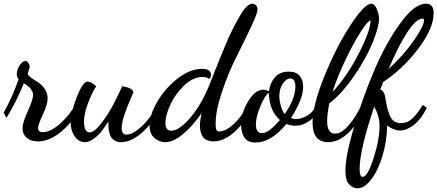

<svg xmlns="http://www.w3.org/2000/svg" viewBox="-20 -740 2369 1040"><path d="M15 -101 0 -130Q46 -212 81 -311Q71 -321 71 -338Q71 -364 87 -387Q103 -410 118 -410Q128 -410 134.5 -398Q141 -386 141 -378Q141 -374 135.5 -358.5Q130 -343 130 -341Q131 -332 148 -319.5Q165 -307 185 -295Q205 -283 221.5 -259.5Q238 -236 238 -207Q238 -175 212 -119Q186 -63 186 -47Q186 -24 211 -24Q255 -24 309 -73.5Q363 -123 385 -171L409 -153Q378 -83 313.5 -28.5Q249 26 185 26Q148 26 125 6.5Q102 -13 102 -46Q102 -75 130.5 -138Q159 -201 159 -224Q159 -262 109 -288Q70 -192 15 -101Z M642 -273Q702 -263 702 -239Q702 -237 686 -201.5Q670 -166 654.5 -120Q639 -74 639 -46Q639 -11 666 -11Q699 -11 747.5 -55.5Q796 -100 831 -171L846 -159Q812 -78 752 -24Q692 30 636 30Q617 30 603.5 22.5Q590 15 583 5Q576 -5 572 -22Q568 -39 567.5 -51Q567 -63 567 -82Q545 -48 529 -27.5Q513 -7 488 11.5Q463 30 440 30Q407 30 385 -1Q363 -32 363 -74Q363 -131 396 -214.5Q429 -298 454 -298Q475 -298 501 -272Q480 -241 457.5 -183Q435 -125 435 -83Q435 -23 465 -23Q491 -23 529 -72.5Q567 -122 593.5 -173Q620 -224 642 -273Z M1111 -312Q1103 -323 1076 -323Q1025 -323 976.5 -276Q928 -229 902 -171.5Q876 -114 876 -74Q876 -32 908 -32Q951 -32 1013 -105Q1075 -178 1121 -297Q1146 -361 1160 -396Q1174 -431 1198.5 -489.5Q1223 -548 1240 -581.5Q1257 -615 1277.5 -651Q1298 -687 1315 -703.5Q1332 -720 1347 -720Q1358 -720 1366.5 -711.5Q1375 -703 1375 -690Q1375 -669 1339.5 -593.5Q1304 -518 1261.5 -434Q1219 -350 1183.5 -246Q1148 -142 1148 -69Q1148 -45 1152.5 -36.5Q1157 -28 1168 -28Q1202 -28 1246 -68Q1290 -108 1323 -176L1342 -160Q1309 -78 1251 -26Q1193 26 1136 26Q1063 26 1063 -61Q1063 -84 1071 -126Q1022 -55 970 -12.5Q918 30 875 30Q842 30 816 7Q790 -16 790 -60Q790 -116 831 -187.5Q872 -259 940 -313Q1008 -367 1074 -367Q1123 -367 1123 -335Q1123 -319 1111 -312Z M1581 -59Q1558 -59 1531 -68Q1448 32 1364 32Q1322 32 1304 5Q1286 -22 1286 -62Q1286 -128 1324 -191Q1362 -254 1406 -254Q1418 -254 1437 -246Q1443 -292 1469.5 -322Q1496 -352 1544 -352Q1584 -352 1603 -329.5Q1622 -307 1622 -271Q1622 -202 1556 -101Q1568 -95 1584 -95Q1612 -95 1644 -113.5Q1676 -132 1693 -170L1711 -157Q1690 -109 1654.5 -84Q1619 -59 1581 -59ZM1496 -90Q1439 -140 1436 -237Q1417 -227 1391.5 -167.5Q1366 -108 1366 -65Q1366 -19 1400 -19Q1436 -19 1496 -90ZM1493 -220Q1493 -197 1501 -167.5Q1509 -138 1522 -122Q1580 -205 1580 -271Q1580 -315 1552 -315Q1531 -315 1512 -287Q1493 -259 1493 -220Z M2033 -640Q2033 -594 1998.5 -509.5Q1964 -425 1899 -330Q1834 -235 1763 -179Q1752 -117 1752 -85Q1752 -16 1795 -16Q1830 -16 1869.5 -62.5Q1909 -109 1940 -175L1964 -162Q1920 -71 1867 -20.5Q1814 30 1757 30Q1673 30 1673 -76Q1673 -168 1736.5 -325.5Q1800 -483 1877 -601.5Q1954 -720 1991 -720Q2008 -720 2020 -693.5Q2032 -667 2033 -640ZM1987 -629Q1974 -629 1936 -571Q1898 -513 1853 -419.5Q1808 -326 1781 -241Q1861 -328 1924 -451.5Q1987 -575 1987 -629Z M2270 -172 2292 -156Q2262 -95 2222.5 -64Q2183 -33 2148 -33Q2114 -33 2077 -60Q2076 21 2053 100Q2030 179 1992.5 229.5Q1955 280 1916 280Q1892 280 1871.5 259Q1851 238 1851 184Q1851 108 1894.5 -42Q1938 -192 2000.5 -343Q2063 -494 2143 -607Q2223 -720 2287 -720Q2329 -720 2329 -669Q2329 -586 2245.5 -476Q2162 -366 2056 -296L2040 -256Q2061 -247 2065 -221Q2072 -180 2076.5 -160Q2081 -140 2091 -116Q2101 -92 2116 -82.5Q2131 -73 2153 -73Q2186 -73 2212.5 -97Q2239 -121 2270 -172ZM2036 -60Q2036 -110 2007 -162Q1928 72 1928 175Q1928 218 1944 218Q1971 218 2003.5 117Q2036 16 2036 -60ZM2269 -639Q2234 -639 2185 -563.5Q2136 -488 2085 -366Q2170 -445 2223.5 -523Q2277 -601 2277 -631Q2277 -639 2269 -639Z"/></svg>

Font: Dancing Script
Style: Bold
Weight: 700
Designer: Pablo Impallari
Foundry: Pablo Impallari. www.impallari.com Igino Marini. www.ikern.com
Version: Version 1.002